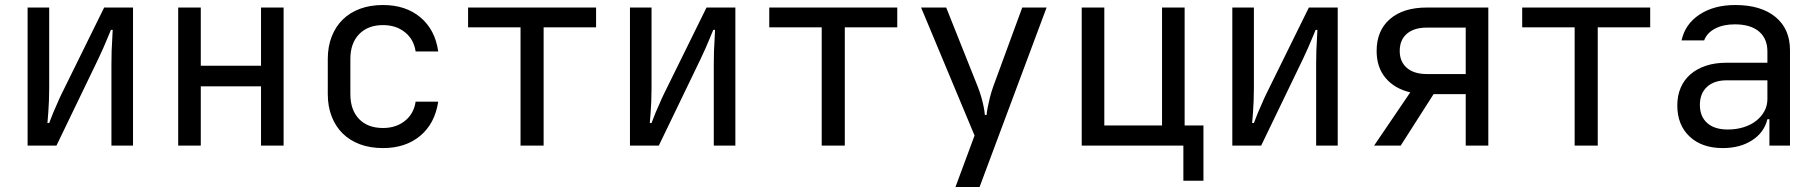

<svg xmlns="http://www.w3.org/2000/svg" viewBox="-20 -580 7240 765"><path d="M90 -550H176V-230Q176 -204 175 -178.5Q174 -153 172.5 -133.5Q171 -114 170 -102Q169 -90 169 -90H176Q184 -110 192 -131Q200 -148 208.5 -168.5Q217 -189 226 -207L395 -550H510V0H424V-322Q424 -381 427 -420Q428 -442 429 -461H422Q415 -444 407 -425Q400 -408 391 -387.5Q382 -367 371 -344L205 0H90Z M780 -550V-318H1020V-550H1110V0H1020V-236H780V0H690V-550Z M1506 10Q1455 10 1414.5 -5Q1374 -20 1345.5 -48Q1317 -76 1301.5 -116Q1286 -156 1286 -205V-345Q1286 -394 1301.5 -434Q1317 -474 1345.5 -502Q1374 -530 1414.5 -545Q1455 -560 1506 -560Q1597 -560 1655.5 -510.5Q1714 -461 1726 -375H1636Q1629 -423 1593.5 -451.5Q1558 -480 1506 -480Q1446 -480 1411 -444Q1376 -408 1376 -345V-205Q1376 -142 1410.5 -106Q1445 -70 1506 -70Q1558 -70 1593.5 -98.5Q1629 -127 1636 -175H1726Q1713 -88 1654.5 -39Q1596 10 1506 10Z M1845 -550H2355V-471H2146V0H2054V-471H1845Z M2490 -550H2576V-230Q2576 -204 2575 -178.5Q2574 -153 2572.5 -133.5Q2571 -114 2570 -102Q2569 -90 2569 -90H2576Q2584 -110 2592 -131Q2600 -148 2608.5 -168.5Q2617 -189 2626 -207L2795 -550H2910V0H2824V-322Q2824 -381 2827 -420Q2828 -442 2829 -461H2822Q2815 -444 2807 -425Q2800 -408 2791 -387.5Q2782 -367 2771 -344L2605 0H2490Z M3045 -550H3555V-471H3346V0H3254V-471H3045Z M3750 -550 3876 -234Q3885 -211 3890.5 -191Q3896 -171 3899 -156Q3903 -137 3904 -122H3911Q3912 -137 3916 -155Q3919 -171 3924 -191Q3929 -211 3937 -234L4053 -550H4150L3883 165H3787L3863 -40L3650 -550Z M4380 -550V-80H4610V-550H4700V-80H4775V140H4695V0H4290V-550Z M4890 -550H4976V-230Q4976 -204 4975 -178.5Q4974 -153 4972.5 -133.5Q4971 -114 4970 -102Q4969 -90 4969 -90H4976Q4984 -110 4992 -131Q5000 -148 5008.5 -168.5Q5017 -189 5026 -207L5195 -550H5310V0H5224V-322Q5224 -381 5227 -420Q5228 -442 5229 -461H5222Q5215 -444 5207 -425Q5200 -408 5191 -387.5Q5182 -367 5171 -344L5005 0H4890Z M5599 -212Q5536 -227 5500.5 -269.5Q5465 -312 5465 -377Q5465 -458 5518 -504Q5571 -550 5665 -550H5910V0H5820V-205H5692L5561 0H5455ZM5665 -470Q5614 -470 5585.5 -445.5Q5557 -421 5557 -377Q5557 -334 5585.5 -309.5Q5614 -285 5665 -285H5820V-470Z M6045 -550H6555V-471H6346V0H6254V-471H6045Z M6663 -160Q6663 -199 6676.5 -230.5Q6690 -262 6715.5 -284Q6741 -306 6777 -318Q6813 -330 6858 -330H7022V-375Q7022 -426 6988.5 -454.5Q6955 -483 6892 -483Q6846 -483 6813.5 -466Q6781 -449 6770 -419H6680Q6694 -484 6751.5 -522Q6809 -560 6894 -560Q6996 -560 7054 -512.5Q7112 -465 7112 -380V0H7030V-105H7022Q7009 -52 6961 -21Q6913 10 6844 10Q6761 10 6712 -36Q6663 -82 6663 -160ZM6864 -64Q6898 -64 6927 -73Q6956 -82 6977 -98.5Q6998 -115 7010 -137Q7022 -159 7022 -185V-260H6860Q6810 -260 6781.5 -234Q6753 -208 6753 -162Q6753 -116 6782 -90Q6811 -64 6864 -64Z"/></svg>

Font: JetBrainsMono NF
Style: Regular
Weight: 400
Monospace: yes
Designer: Philipp Nurullin, Konstantin Bulenkov
Foundry: JetBrains
Version: Version 1.0.2; ttfautohint (v1.8.3)